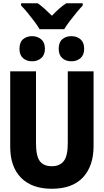

<svg xmlns="http://www.w3.org/2000/svg" viewBox="-20 -1154 640 1184"><path d="M299 10Q177 10 110 -57.5Q43 -125 43 -250V-714H202V-270Q202 -192 225.5 -160.5Q249 -129 299 -129Q349 -129 373.5 -161Q398 -193 398 -271V-714H557V-253Q557 -131 492 -60.5Q427 10 299 10ZM420 -776Q386 -776 364 -795.5Q342 -815 342 -853Q342 -893 364 -912Q386 -931 420 -931Q454 -931 476.5 -911.5Q499 -892 499 -853Q499 -815 476.5 -795.5Q454 -776 420 -776ZM178 -776Q144 -776 122 -795.5Q100 -815 100 -853Q100 -893 122 -912Q144 -931 178 -931Q211 -931 234 -911.5Q257 -892 257 -853Q257 -815 234 -795.5Q211 -776 178 -776ZM224 -974Q212 -995 191.5 -1022.5Q171 -1050 149 -1076.5Q127 -1103 110 -1120V-1134H212Q234 -1119 255 -1100Q276 -1081 300 -1057Q324 -1082 345.5 -1101Q367 -1120 389 -1134H490V-1120Q473 -1102 451.5 -1076Q430 -1050 409.5 -1023Q389 -996 376 -974Z"/></svg>

Font: Noto Sans Mono ExtraBold
Style: Regular
Weight: 800
Designer: Monotype Design Team
Foundry: Monotype Imaging Inc.
Version: Version 2.014